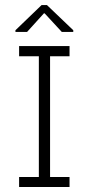

<svg xmlns="http://www.w3.org/2000/svg" viewBox="-20 -747 363 767"><path d="M135.2 -18V-545H180V-18ZM56.3 0V-39.8H257.8V0ZM56.3 -522.3V-563H257.8V-522.3ZM41.7 -619.5V-626.2L146.2 -726.8H167.5L272.7 -626.2V-619.5H226.8L158.2 -693.8H155.5L88.2 -619.5Z"/></svg>

Font: Darker Grotesque Light
Style: Regular
Weight: 300
Designer: Gabriel Lam
Foundry: TypeRant
Version: Version 1.000;gftools[0.9.28]